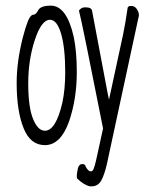

<svg xmlns="http://www.w3.org/2000/svg" viewBox="-20 -501 540 680"><path d="M299 159Q278 155 253 131Q252 128 252 120.5Q252 113 256 95Q260 80 271 80Q281 80 283 87V88Q292 106 302 106Q306 106 309 102Q315 93 324 50L345 -46Q270 -425 260 -462V-464Q261 -466 266.5 -470.5Q272 -475 283 -475Q304 -475 306 -463Q312 -431 361 -172L366 -148L416 -379Q425 -423 432 -473Q433 -480 445 -480Q457 -480 464.5 -469Q472 -458 472 -447Q472 -444 470 -437L359 78Q350 118 338.5 138.5Q327 159 304 159ZM64 -46Q39 -107 39 -207Q39 -283 61 -369Q70 -404 79 -426.5Q88 -449 99 -449Q107 -449 115.5 -465Q124 -481 160 -481Q216 -481 241 -371Q252 -319 252 -245Q252 -152 225 -72Q195 13 139 13Q88 13 64 -46ZM201 -138Q211 -185 211 -245Q211 -331 196.5 -381Q182 -431 157 -431Q127 -431 103.5 -360Q80 -289 80 -205.5Q80 -122 97 -80Q114 -38 139 -38Q178 -38 201 -138Z"/></svg>

Font: Moon Stars Kai HW Light
Style: Regular
Weight: 300
Designer: GuiWonder
Version: Version 1.101